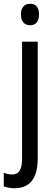

<svg xmlns="http://www.w3.org/2000/svg" viewBox="-46 -758 291 1018"><path d="M65 -681C65 -644 84 -624 114 -624C143 -624 161 -644 161 -681C161 -719 144 -738 114 -738C84 -738 65 -719 65 -681ZM32 240C114 239 154 187 154 81V-537H71V83C71 143 53 167 19 167C3 167 -11 164 -26 158V230C-10 236 8 240 32 240Z"/></svg>

Font: Noto Sans Devanagari UI Condensed
Style: Regular
Weight: 400
Width: 3
Designer: Jelle Bosma - Monotype Design Team
Foundry: Monotype Imaging Inc.
Version: Version 2.004